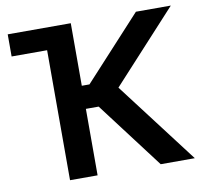

<svg xmlns="http://www.w3.org/2000/svg" viewBox="-80 -815 975 904"><g transform="rotate(-10 407.5 -363.5)"><path d="M779.8 0H616.8L376.1 -317.8H315V0H183.2V-621.4H13.5V-727.3H315V-428.3H351.6L626.4 -727.3H793.3L483.3 -389.6Z"/></g></svg>

Font: Linik Sans SemiBold
Style: Regular
Weight: 600
Designer: Fonts by Rasmus Andersson / Changes by Cristiano Sobral with parts from Marc Monis
Foundry: rsms
Version: Version 3.020; ttfautohint (v1.6)